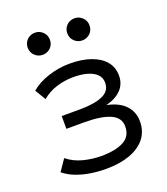

<svg xmlns="http://www.w3.org/2000/svg" viewBox="-130 -781 766 882"><g transform="rotate(-20 253.0 -340.0)"><path d="M239 10.5Q199 10.5 162.2 4.8Q125.5 -1 93.2 -13.2Q61 -25.5 34.5 -46.5L72.5 -102Q106 -75 149.5 -63.8Q193 -52.5 237 -52.5Q305.5 -52.5 345.8 -73.5Q386 -94.5 386 -143.5Q386 -186 342.5 -205.5Q299 -225 217.5 -225H128V-287.5H216Q286.5 -287.5 327.2 -304.8Q368 -322 368 -363.5Q368 -388 352 -404.2Q336 -420.5 307 -429Q278 -437.5 239.5 -437.5Q196 -437.5 155.8 -424.8Q115.5 -412 85 -386L53.5 -438.5Q87 -467.5 138.5 -484.5Q190 -501.5 244.5 -501.5Q303.5 -501.5 347.2 -486Q391 -470.5 415 -441.8Q439 -413 439 -372Q439 -332 413 -304.5Q387 -277 338 -264.5Q396.5 -253 427 -221Q457.5 -189 457.5 -142Q457.5 -93 430.2 -59Q403 -25 353.8 -7.2Q304.5 10.5 239 10.5ZM143 -581.5Q120.5 -581.5 104.5 -597Q88.5 -612.5 88.5 -635.5Q88.5 -650.5 95.8 -663Q103 -675.5 115.5 -682.5Q128 -689.5 143 -689.5Q165 -689.5 181 -674Q197 -658.5 197 -635.5Q197 -620 189.8 -607.8Q182.5 -595.5 170 -588.5Q157.5 -581.5 143 -581.5ZM336.5 -581.5Q314 -581.5 298 -597Q282 -612.5 282 -635.5Q282 -650.5 289.2 -663Q296.5 -675.5 309 -682.5Q321.5 -689.5 336.5 -689.5Q358.5 -689.5 374.5 -674Q390.5 -658.5 390.5 -635.5Q390.5 -620 383.2 -607.8Q376 -595.5 363.5 -588.5Q351 -581.5 336.5 -581.5Z"/></g></svg>

Font: Geologica Roman ExtraLight
Style: Regular
Weight: 250
Designer: Sindre Bremnes, Frode Helland
Foundry: Monokrom Skriftforlag AS
Version: Version 1.010;gftools[0.9.28]